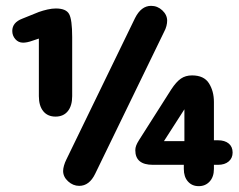

<svg xmlns="http://www.w3.org/2000/svg" viewBox="-20 -626 819 657"><path d="M113 -494V-297Q113 -264 128 -245.5Q143 -227 170 -227Q197 -227 212 -245.5Q227 -264 227 -297V-499Q227 -559 216.5 -578Q206 -597 171 -597Q158 -597 142.5 -593.5Q127 -590 113 -585L56 -562Q22 -549 22 -520Q22 -504 32.5 -492Q43 -480 59 -480Q65 -480 73 -481.5Q81 -483 92 -487ZM207 -80Q202 -70 199 -59.5Q196 -49 196 -41Q196 -21 213 -5.5Q230 10 251 10Q286 10 306 -32L541 -516Q547 -527 549.5 -537Q552 -547 552 -555Q552 -575 535.5 -590.5Q519 -606 497 -606Q463 -606 442 -564ZM712 -62H726Q749 -62 762.5 -73.5Q776 -85 776 -104Q776 -124 762.5 -135Q749 -146 726 -146H712V-277Q712 -314 695 -341Q678 -368 637 -368Q615 -368 599 -357Q583 -346 566 -320L456 -147Q449 -136 446 -128Q443 -120 443 -112Q443 -62 503 -62H609V-48Q609 -21 623 -5Q637 11 660 11Q683 11 697.5 -5Q712 -21 712 -48ZM611 -143H541L611 -252Z"/></svg>

Font: Beiruti Black
Style: Regular
Weight: 900
Designer: Arlette Boutros
Foundry: Boutros
Version: Version 1.41